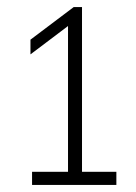

<svg xmlns="http://www.w3.org/2000/svg" viewBox="-20 -454 384 542"><path d="M211.5 31H308.5V68H70.5V31H172V-380.5L66 -300.5V-342L188 -434H211.5Z"/></svg>

Font: Encode Sans Condensed ExLight
Style: Regular
Weight: 275
Width: 3
Designer: Multiple Designers
Foundry: Impallari Type
Version: Version 2.000